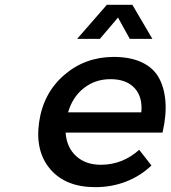

<svg xmlns="http://www.w3.org/2000/svg" viewBox="-20 -772 707 796"><path d="M142.1 -265.1Q159.2 -385.3 245.1 -460.2Q331.1 -535.2 450.2 -536.1Q519 -536.1 566.7 -514.2Q614.3 -492.2 637.7 -451.2Q661.1 -410.2 665.8 -352.1Q670.4 -293.9 653.8 -222.2H252Q256.3 -160.6 295.7 -124.8Q335 -88.9 397.9 -88.9Q487.8 -88.9 557.1 -150.9L607.9 -85.9Q562.5 -42.5 502.9 -19.3Q443.4 3.9 375 3.9Q252.4 3.9 188.7 -70.3Q125 -144.5 142.1 -265.1ZM262.2 -306.2H565.9Q571.8 -370.6 537.6 -407.2Q503.4 -443.8 438 -443.8Q375 -443.8 327.9 -407Q280.8 -370.1 262.2 -306.2ZM299.8 -610.8 422.9 -752H528.8L611.8 -610.8H518.1L469.2 -699.2L394 -610.8Z"/></svg>

Font: Trueno
Style: Italic
Weight: 400
Designer: Julieta Ulanovsky
Foundry: Julieta Ulanovsky
Version: Version 3.001b | FøM Fix